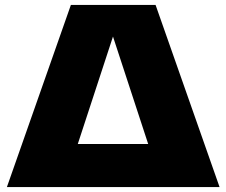

<svg xmlns="http://www.w3.org/2000/svg" viewBox="-20 -760 920 780"><path d="M8 0 268 -740H612L872 0ZM296 -175H582L439 -611.5Z"/></svg>

Font: Encode Sans Expanded Black
Style: Regular
Weight: 900
Width: 7
Designer: Multiple Designers
Foundry: Impallari Type
Version: Version 3.000; ttfautohint (v1.8.3) -l 8 -r 50 -G 200 -x 14 